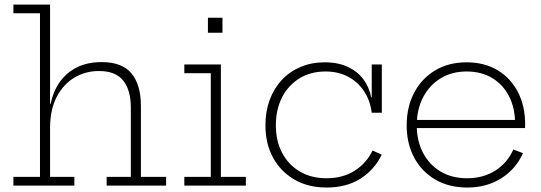

<svg xmlns="http://www.w3.org/2000/svg" viewBox="-20 -810 2363 838"><path d="M198.5 -38H304.5V0H38.5V-38H154.5V-752H38.5V-790H198.5ZM551 -38V-342Q551 -416 518 -458Q485 -500 412 -500Q352.5 -500 304.2 -471Q256 -442 227.2 -386.5Q198.5 -331 198.5 -250.5L187.5 -357H201Q212.5 -412.5 241.8 -453.2Q271 -494 316.8 -516.5Q362.5 -539 423.5 -539Q514 -539 554.5 -488.8Q595 -438.5 595 -348.5V-38H705V0H445.5V-38Z M944 -38H1053V0H784.5V-38H900V-490.5H784.5V-528.5H944ZM887.5 -732.5H951V-667H887.5Z M1405 8.5Q1325 8.5 1265 -26.2Q1205 -61 1171.8 -122Q1138.5 -183 1138.5 -263Q1138.5 -323.5 1157 -373.8Q1175.5 -424 1209.8 -460.8Q1244 -497.5 1291.8 -517.8Q1339.5 -538 1397 -538Q1456.5 -538 1499.2 -517.5Q1542 -497 1567 -462.5Q1592 -428 1600 -385.5H1612L1602.5 -318Q1595.5 -372 1568.5 -412.5Q1541.5 -453 1498.8 -475.5Q1456 -498 1400.5 -498Q1336 -498 1287 -468Q1238 -438 1211 -385Q1184 -332 1184 -263Q1184 -195 1211.5 -142.8Q1239 -90.5 1288.8 -61.2Q1338.5 -32 1405.5 -32Q1476 -32 1527.8 -64.8Q1579.5 -97.5 1606 -153L1646 -135Q1614.5 -69 1553.2 -30.2Q1492 8.5 1405 8.5ZM1602.5 -318V-528.5H1646.5V-318Z M2019.5 8.5Q1939.5 8.5 1880 -26.2Q1820.5 -61 1787.8 -122Q1755 -183 1755 -263Q1755 -343.5 1787.8 -405.5Q1820.5 -467.5 1879.2 -502.8Q1938 -538 2016.5 -538Q2094.5 -538 2151.8 -503.5Q2209 -469 2240.5 -408.2Q2272 -347.5 2272 -268Q2272 -262.5 2271.8 -258.2Q2271.5 -254 2271.5 -251H2227.5Q2228 -255.5 2228 -260.5Q2228 -265.5 2228 -271.5Q2228 -338 2202.2 -389Q2176.5 -440 2129 -469Q2081.5 -498 2016.5 -498Q1952 -498 1903 -468Q1854 -438 1826.5 -385Q1799 -332 1799 -263Q1799 -195 1826.5 -142.8Q1854 -90.5 1903.2 -61.2Q1952.5 -32 2019 -32Q2089 -32 2141.8 -65.5Q2194.5 -99 2220.5 -157.5L2262.5 -141.5Q2231.5 -72 2167.8 -31.8Q2104 8.5 2019.5 8.5ZM1782.5 -251V-286.5H2257.5L2270 -251Z"/></svg>

Font: Hepta Slab Light
Style: Regular
Weight: 300
Designer: Michael LaGattuta
Foundry: Michael LaGattuta
Version: Version 1.102